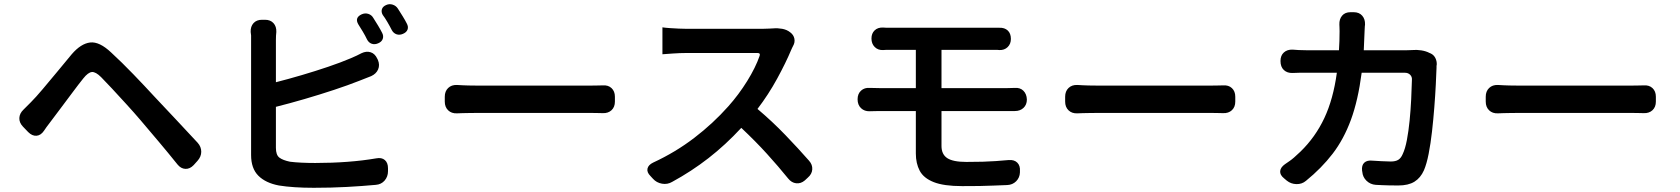

<svg xmlns="http://www.w3.org/2000/svg" viewBox="-20 -856 7990 913"><path d="M89 -254Q71 -273 72 -295Q73 -317 92 -335Q97 -340 106 -349Q115 -358 127 -370Q150 -393 182.5 -431.5Q215 -470 251.5 -514Q288 -558 321 -598Q365 -649 409 -654Q453 -659 509 -606Q559 -560 614 -503Q669 -446 713 -398Q764 -344 816 -288.5Q868 -233 920 -177Q937 -158 937 -134.5Q937 -111 919 -91L901 -71Q883 -52 861.5 -53Q840 -54 824 -74Q779 -130 735.5 -181.5Q692 -233 647 -286Q618 -320 581.5 -360Q545 -400 512.5 -435Q480 -470 461 -489Q435 -515 417 -513.5Q399 -512 376 -483Q355 -457 326 -418Q297 -379 268 -340.5Q239 -302 218 -274Q209 -263 201 -251.5Q193 -240 189 -234Q174 -212 153.5 -210.5Q133 -209 114 -228Z M1700 -788Q1716 -795 1731.5 -790Q1747 -785 1755 -771Q1766 -754 1778 -734Q1790 -714 1797 -700Q1805 -685 1800 -671Q1795 -657 1778 -650Q1762 -643 1747.5 -648Q1733 -653 1725 -669Q1717 -686 1705 -706Q1693 -726 1684 -740Q1665 -772 1700 -788ZM1816 -832Q1831 -839 1847 -834Q1863 -829 1872 -815Q1883 -798 1895 -778.5Q1907 -759 1914 -745Q1923 -729 1918 -715.5Q1913 -702 1896 -695Q1880 -688 1865.5 -693Q1851 -698 1843 -713Q1834 -731 1822 -751.5Q1810 -772 1800 -785Q1792 -799 1796 -812Q1800 -825 1816 -832ZM1240 -762Q1266 -762 1280.5 -746Q1295 -730 1294 -704Q1292 -688 1292 -665V-465Q1351 -480 1415.5 -499Q1480 -518 1540.5 -538.5Q1601 -559 1648 -579Q1660 -584 1676 -591.5Q1692 -599 1699 -603Q1722 -614 1742.5 -607.5Q1763 -601 1774 -577L1777 -571Q1787 -547 1778 -526Q1769 -505 1745 -494Q1731 -489 1722 -485Q1713 -481 1689 -472Q1636 -451 1568 -428.5Q1500 -406 1428 -385Q1356 -364 1292 -348V-153Q1292 -119 1308.5 -106.5Q1325 -94 1359 -87Q1382 -84 1413.5 -82.5Q1445 -81 1479 -81Q1558 -81 1631.5 -86.5Q1705 -92 1769 -103Q1795 -108 1810 -95Q1825 -82 1825 -56V-42Q1825 -16 1809 2.5Q1793 21 1767 23Q1702 29 1628.5 33Q1555 37 1472 37Q1374 37 1306 26Q1243 14 1208.5 -20.5Q1174 -55 1174 -119Q1174 -146 1174 -192.5Q1174 -239 1174 -295.5Q1174 -352 1174 -410.5Q1174 -469 1174 -521.5Q1174 -574 1174 -612Q1174 -650 1174 -665Q1174 -682 1174 -687.5Q1174 -693 1172 -704Q1171 -730 1185.5 -746Q1200 -762 1226 -762Z M2095 -396Q2095 -422 2111 -437.5Q2127 -453 2153 -452Q2168 -451 2179.5 -450.5Q2191 -450 2207 -449.5Q2223 -449 2249 -449Q2276 -449 2320 -449Q2364 -449 2417.5 -449Q2471 -449 2527.5 -449Q2584 -449 2636 -449Q2688 -449 2728.5 -449Q2769 -449 2790 -449Q2812 -449 2826 -449.5Q2840 -450 2846 -450Q2872 -452 2888 -437Q2904 -422 2904 -396V-373Q2904 -347 2888 -332Q2872 -317 2846 -318Q2838 -318 2823.5 -318.5Q2809 -319 2790 -319Q2769 -319 2728 -319Q2687 -319 2635 -319Q2583 -319 2527 -319Q2471 -319 2417 -319Q2363 -319 2319.5 -319Q2276 -319 2249 -319Q2221 -319 2205.5 -318.5Q2190 -318 2179 -318Q2168 -318 2153 -317Q2127 -316 2111 -331.5Q2095 -347 2095 -373Z M3738 -702Q3754 -690 3757.5 -672Q3761 -654 3751 -637Q3749 -634 3747 -629Q3745 -624 3742 -618Q3717 -558 3675.5 -482Q3634 -406 3582 -338Q3653 -278 3715 -213.5Q3777 -149 3827 -92Q3844 -73 3842.5 -50.5Q3841 -28 3821 -11L3807 2Q3788 18 3766 15.5Q3744 13 3728 -7Q3681 -65 3627 -124.5Q3573 -184 3505 -248Q3430 -167 3349 -104Q3268 -41 3176 9Q3154 22 3128 17.5Q3102 13 3085 -6L3073 -19Q3055 -37 3059 -54.5Q3063 -72 3086 -83Q3192 -132 3281.5 -200.5Q3371 -269 3443 -350Q3493 -406 3533 -470.5Q3573 -535 3592 -590Q3597 -604 3582 -604Q3561 -604 3524.5 -604Q3488 -604 3444.5 -604Q3401 -604 3360 -604Q3319 -604 3287.5 -604Q3256 -604 3244 -604Q3214 -604 3179 -601.5Q3144 -599 3130 -598V-726Q3142 -724 3163.5 -722.5Q3185 -721 3207 -720Q3229 -719 3244 -719Q3259 -719 3296 -719Q3333 -719 3380 -719Q3427 -719 3474 -719Q3521 -719 3557 -719Q3593 -719 3606 -719Q3621 -719 3637 -720Q3653 -721 3657 -721Q3677 -723 3699.5 -719Q3722 -715 3738 -702Z M4058 -384Q4058 -410 4074.5 -425Q4091 -440 4116 -438Q4125 -438 4139 -437.5Q4153 -437 4163 -437H4335V-619H4219Q4201 -619 4195.5 -619Q4190 -619 4188 -618.5Q4186 -618 4179 -618Q4155 -617 4139.5 -632.5Q4124 -648 4124 -673Q4124 -697 4139 -711.5Q4154 -726 4179 -725Q4186 -725 4188 -724.5Q4190 -724 4195.5 -724Q4201 -724 4219 -724Q4244 -724 4292 -724Q4340 -724 4399 -724Q4458 -724 4517.5 -724Q4577 -724 4625.5 -724Q4674 -724 4699 -724Q4707 -724 4716 -724Q4725 -724 4732 -724Q4757 -725 4772 -711Q4787 -697 4787 -671Q4787 -647 4771.5 -632Q4756 -617 4732 -618Q4727 -618 4726.5 -618.5Q4726 -619 4721.5 -619Q4717 -619 4699 -619H4457V-437H4769Q4780 -437 4789.5 -437.5Q4799 -438 4805 -438Q4831 -440 4846.5 -424.5Q4862 -409 4863 -383Q4863 -358 4847 -343Q4831 -328 4806 -328Q4799 -328 4789.5 -328Q4780 -328 4772 -328H4457V-162Q4457 -122 4484.5 -104Q4512 -86 4575 -86Q4621 -86 4653.5 -87Q4686 -88 4715 -90Q4744 -92 4777 -95Q4803 -97 4817.5 -82.5Q4832 -68 4830 -42V-36Q4829 -11 4812 6Q4795 23 4769 24Q4735 25 4704 26.5Q4673 28 4637.5 28.5Q4602 29 4555 29Q4468 29 4420 10Q4372 -9 4353.5 -44Q4335 -79 4335 -126V-328H4163Q4150 -328 4137 -327.5Q4124 -327 4116 -327Q4091 -326 4074.5 -341.5Q4058 -357 4058 -384Z M5045 -396Q5045 -422 5061 -437.5Q5077 -453 5103 -452Q5118 -451 5129.5 -450.5Q5141 -450 5157 -449.5Q5173 -449 5199 -449Q5226 -449 5270 -449Q5314 -449 5367.5 -449Q5421 -449 5477.5 -449Q5534 -449 5586 -449Q5638 -449 5678.5 -449Q5719 -449 5740 -449Q5762 -449 5776 -449.5Q5790 -450 5796 -450Q5822 -452 5838 -437Q5854 -422 5854 -396V-373Q5854 -347 5838 -332Q5822 -317 5796 -318Q5788 -318 5773.5 -318.5Q5759 -319 5740 -319Q5719 -319 5678 -319Q5637 -319 5585 -319Q5533 -319 5477 -319Q5421 -319 5367 -319Q5313 -319 5269.5 -319Q5226 -319 5199 -319Q5171 -319 5155.5 -318.5Q5140 -318 5129 -318Q5118 -318 5103 -317Q5077 -316 5061 -331.5Q5045 -347 5045 -373Z M6783 -602Q6798 -595 6805.5 -580Q6813 -565 6812 -548Q6811 -544 6811 -543Q6811 -542 6811 -534Q6810 -503 6807.5 -453.5Q6805 -404 6800.5 -346Q6796 -288 6789.5 -230.5Q6783 -173 6773.5 -124.5Q6764 -76 6751 -46Q6735 -10 6706 8Q6677 26 6629 26Q6601 26 6584 25.5Q6567 25 6553.5 24.5Q6540 24 6522 23Q6496 21 6478 3.5Q6460 -14 6458 -39L6457 -44Q6454 -70 6467.5 -82.5Q6481 -95 6507 -92Q6524 -91 6550 -89.5Q6576 -88 6593 -88Q6616 -88 6629 -96Q6642 -104 6650 -123Q6662 -148 6670 -190Q6678 -232 6683 -282.5Q6688 -333 6690.5 -384Q6693 -435 6694 -477Q6695 -491 6685.5 -500.5Q6676 -510 6661 -510H6455Q6438 -379 6404 -286.5Q6370 -194 6317 -125Q6264 -56 6190 4Q6171 20 6145 19.5Q6119 19 6099 3L6086 -8Q6066 -24 6067.5 -42Q6069 -60 6090 -75Q6103 -84 6112.5 -90.5Q6122 -97 6133.5 -107Q6145 -117 6164 -135Q6235 -204 6277.5 -294.5Q6320 -385 6337 -510H6196Q6169 -510 6157 -510Q6145 -510 6127 -509Q6101 -508 6085 -523Q6069 -538 6069 -566Q6069 -592 6085 -606.5Q6101 -621 6127 -620Q6144 -619 6155.5 -618Q6167 -617 6195 -617H6347Q6350 -660 6350 -708Q6350 -720 6349.5 -727Q6349 -734 6349 -739Q6348 -765 6362 -781.5Q6376 -798 6402 -798H6417Q6443 -798 6457.5 -781.5Q6472 -765 6471 -739Q6470 -732 6470 -730.5Q6470 -729 6469 -711L6465 -617H6667Q6673 -617 6683.5 -617.5Q6694 -618 6696 -618Q6716 -620 6738.5 -616.5Q6761 -613 6778 -604Z M7045 -396Q7045 -422 7061 -437.5Q7077 -453 7103 -452Q7118 -451 7129.5 -450.5Q7141 -450 7157 -449.5Q7173 -449 7199 -449Q7226 -449 7270 -449Q7314 -449 7367.5 -449Q7421 -449 7477.5 -449Q7534 -449 7586 -449Q7638 -449 7678.5 -449Q7719 -449 7740 -449Q7762 -449 7776 -449.5Q7790 -450 7796 -450Q7822 -452 7838 -437Q7854 -422 7854 -396V-373Q7854 -347 7838 -332Q7822 -317 7796 -318Q7788 -318 7773.5 -318.5Q7759 -319 7740 -319Q7719 -319 7678 -319Q7637 -319 7585 -319Q7533 -319 7477 -319Q7421 -319 7367 -319Q7313 -319 7269.5 -319Q7226 -319 7199 -319Q7171 -319 7155.5 -318.5Q7140 -318 7129 -318Q7118 -318 7103 -317Q7077 -316 7061 -331.5Q7045 -347 7045 -373Z"/></svg>

Font: Chiron GoRound TC SB
Style: Regular
Weight: 500
Designer: Ryoko NISHIZUKA 西塚涼子 (kana, bopomofo & ideographs); Paul D. Hunt (Latin, Greek & Cyrillic); Sandoll Communications 산돌커뮤니
Foundry: Adobe
Version: Version 1.000;hotconv 1.1.1;makeotfexe 2.6.0